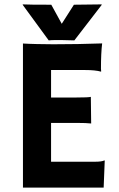

<svg xmlns="http://www.w3.org/2000/svg" viewBox="-20 -850 541 870"><path d="M410.6 -117.2Q440.9 -117.2 452.6 -123L454.6 -122.6L449.7 0H84V-652.8Q97.2 -651.9 113.3 -651.4L147.5 -650.4Q181.6 -649.4 221.7 -649.4Q333.5 -649.4 442.9 -653.3Q437.5 -610.4 437.5 -538.6Q437.5 -530.8 438.5 -526.9L437.5 -525.4Q412.1 -532.7 365.2 -532.7H211.4V-408.2H327.1Q380.9 -408.2 391.6 -411.1L393.1 -290.5Q369.6 -293 332.5 -293H211.4V-117.2ZM257.8 -668.5H232.9Q212.4 -668.5 200.7 -667L82.5 -828.6L84 -830.1Q107.4 -828.6 212.4 -828.6L259.8 -742.2L314.9 -828.6L439.5 -830.1L441.4 -828.6L316.9 -667Z"/></svg>

Font: Hammersmith One
Style: Regular
Weight: 400
Designer: Nicole Fally
Foundry: Nicole Fally
Version: Version 1.003